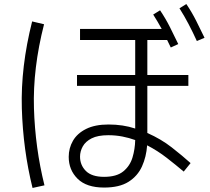

<svg xmlns="http://www.w3.org/2000/svg" viewBox="-20 -869 1040 950"><path d="M954 -666Q934 -710 913 -750Q892 -790 868 -828L902 -849Q929 -809 950.5 -766.5Q972 -724 992 -682ZM923 -62 889 -20Q850 -53 805 -88Q760 -123 708 -150Q704 -93 682.5 -45.5Q661 2 616 30.5Q571 59 495 59Q408 59 364 15.5Q320 -28 320 -93Q320 -136 341 -172.5Q362 -209 406 -231Q450 -253 517 -253Q553 -253 586 -248Q619 -243 649 -233V-444H361V-498H649V-671H376V-726H780Q770 -744 759.5 -762Q749 -780 738 -797L772 -818Q799 -778 820.5 -735.5Q842 -693 862 -651L825 -634Q815 -654 807 -671H709V-498H912V-444H709V-211Q777 -181 830 -139.5Q883 -98 923 -62ZM141 61Q94 -129 88 -333Q82 -537 139 -763L198 -749Q142 -530 148 -333.5Q154 -137 200 48ZM376 -94Q376 -52 405 -23Q434 6 495 6Q557 6 590 -21Q623 -48 635.5 -89.5Q648 -131 649 -176Q619 -187 585.5 -193.5Q552 -200 516 -200Q464 -200 433.5 -184.5Q403 -169 389.5 -144.5Q376 -120 376 -94Z"/></svg>

Font: Murecho Light
Style: Regular
Weight: 300
Designer: Neil Summerour
Foundry: Positype
Version: Version 1.010; ttfautohint (v1.8.3)